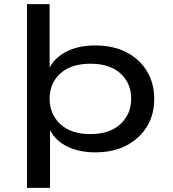

<svg xmlns="http://www.w3.org/2000/svg" viewBox="-20 -725 835 925"><path d="M110 180V-705H219V-401H220Q247 -450 303.5 -478Q360 -506 438 -506Q526 -506 589.5 -473Q653 -440 688 -382Q723 -324 723 -249Q723 -172 687.5 -114.5Q652 -57 589 -24Q526 9 439 9Q363 9 305.5 -18.5Q248 -46 221 -98V180ZM415 -79Q508 -79 560 -127Q612 -175 612 -250Q612 -324 560.5 -371Q509 -418 416 -418Q322 -418 270.5 -371Q219 -324 219 -250Q219 -175 270.5 -127Q322 -79 415 -79Z"/></svg>

Font: Nunito Sans 7pt Expanded Medium
Style: Regular
Weight: 500
Width: 7
Designer: Vernon Adams
Foundry: Vernon Adams
Version: Version 3.101;gftools[0.9.27]